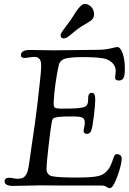

<svg xmlns="http://www.w3.org/2000/svg" viewBox="-20 -962 668 997"><path d="M380.4 -809.1Q369.1 -800.3 355.7 -789.1Q342.3 -777.8 336.9 -773.7Q331.5 -769.5 324.7 -766.1Q317.9 -762.7 311 -762.7Q294.9 -762.7 294.9 -777.3Q294.9 -782.2 296.6 -786.9Q298.3 -791.5 302.7 -798.1Q307.1 -804.7 311.3 -810.3Q315.4 -815.9 323.7 -826.9Q332 -837.9 338.4 -846.2Q351.1 -863.3 363.5 -883.8Q376 -904.3 383.3 -913.1Q405.3 -941.9 419.4 -941.9Q437.5 -941.9 452.9 -926.8Q468.3 -911.6 468.3 -888.7Q468.3 -867.7 453.6 -856.4Q442.9 -848.1 418.7 -834.2Q394.5 -820.3 380.4 -809.1ZM188.5 0.5Q167 0.5 117.4 2Q67.9 3.4 46.9 3.4Q3.9 3.4 3.9 -22Q3.9 -29.8 10 -34.4Q16.1 -39.1 26.4 -39.1Q34.2 -39.1 49.6 -36.4Q64.9 -33.7 72.3 -33.7Q88.9 -33.7 99.4 -39.1Q109.9 -44.4 117.7 -59.1Q121.1 -64.9 123.5 -73.5Q126 -82 128.4 -95.5Q130.9 -108.9 132.3 -119.6Q133.8 -130.4 137 -152.6Q140.1 -174.8 142.1 -189Q165 -341.8 172.9 -410.2Q175.3 -432.1 179 -464.4Q182.6 -496.6 184.3 -511.5Q186 -526.4 188.2 -547.1Q190.4 -567.9 191.4 -578.9Q192.4 -589.8 193.1 -601.8Q193.8 -613.8 193.8 -623Q193.8 -666.5 158.7 -666.5Q149.4 -666.5 132.3 -663.8Q115.2 -661.1 111.3 -661.1Q100.1 -661.1 94.5 -663.8Q88.9 -666.5 88.9 -676.3Q88.9 -702.6 137.2 -702.6Q152.3 -702.6 190.9 -701.7Q229.5 -700.7 256.8 -700.7Q287.6 -700.7 366.2 -701.9Q444.8 -703.1 474.6 -703.1Q522.5 -703.1 553.5 -710.4Q584.5 -717.8 588.9 -717.8Q605 -717.8 616.7 -685.3Q628.4 -652.8 628.4 -604.5Q628.4 -569.8 621.3 -556.9Q614.3 -543.9 596.7 -543.9Q577.6 -543.9 577.6 -560.1Q577.6 -563.5 579.3 -573.7Q581.1 -584 581.1 -591.3Q581.1 -618.2 562.3 -636.5Q543.5 -654.8 512.2 -659.7Q475.1 -665.5 405.3 -665.5Q346.7 -665.5 318.6 -657.5Q290.5 -649.4 284.7 -622.1Q264.2 -525.9 258.8 -434.1Q257.8 -416 260.5 -408.9Q263.2 -401.9 273.4 -399.9Q289.1 -396.5 351.1 -398.4Q403.3 -399.9 420.4 -407.5Q437.5 -415 437.5 -440.9Q437.5 -454.6 438.5 -461.9Q439.5 -469.2 443.6 -474.6Q447.8 -480 455.6 -480Q466.3 -480 470.5 -471.2Q474.6 -462.4 474.6 -442.9Q474.6 -419.4 467.3 -357.9Q460 -299.3 453.4 -283Q446.8 -266.6 430.2 -266.6Q422.9 -266.6 418.5 -271.2Q414.1 -275.9 414.1 -283.2Q414.1 -288.1 417.2 -301.8Q420.4 -315.4 420.4 -324.7Q420.4 -346.2 406.7 -351.8Q393.1 -357.4 352.5 -357.4Q302.2 -357.4 282.2 -354.7Q262.2 -352.1 256.6 -346.7Q251 -341.3 248.5 -325.7Q240.2 -275.4 234.4 -223.1Q221.7 -117.7 221.7 -82.5Q221.7 -67.9 230.7 -58.3Q239.7 -48.8 250.5 -46.9Q285.6 -40 376 -40Q456.1 -40 488.8 -47.4Q531.7 -56.6 553.7 -101.6Q559.6 -113.3 565.2 -130.6Q570.8 -147.9 575 -154.8Q579.1 -161.6 585.9 -161.6Q597.7 -161.6 604.7 -155.8Q611.8 -149.9 611.8 -139.2Q611.8 -107.9 589.6 -46.4Q567.4 15.1 550.3 15.1Q542.5 15.1 533.2 8.3Q523.9 1.5 508.3 1.5H321.8Q299.8 1.5 254.6 1Q209.5 0.5 188.5 0.5Z"/></svg>

Font: Cooper*
Style: Italic
Weight: 400
Italic angle: -7°
Designer: Owen Earl
Foundry: indestructible type*
Version: Version 0.001